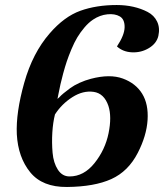

<svg xmlns="http://www.w3.org/2000/svg" viewBox="-20 -726 654 765"><path d="M611 -583Q604 -553 573.5 -534.5Q543 -516 506.5 -517.5Q470 -519 446 -541Q476 -586 476.5 -617.5Q477 -649 457.5 -660.5Q438 -672 408 -669Q378 -666 351 -648Q333 -636 316.5 -616.5Q300 -597 288 -577Q276 -557 264.5 -529.5Q253 -502 246 -481Q239 -460 231.5 -432.5Q224 -405 221 -390.5Q218 -376 213.5 -354.5Q209 -333 209 -332L216 -338Q222 -345 233.5 -354.5Q245 -364 260 -375Q275 -386 297 -396Q319 -406 342 -412Q418 -432 469.5 -413Q521 -394 546.5 -352.5Q572 -311 568 -248Q564 -185 529 -117Q491 -43 423.5 -12.5Q356 18 247 19Q149 20 100.5 -39.5Q52 -99 47 -191Q43 -277 76.5 -396Q110 -515 178 -593Q236 -660 300 -683Q364 -706 445 -706Q480 -706 511 -699Q542 -692 568 -678.5Q594 -665 606 -640Q618 -615 611 -583ZM412 -304Q395 -354 353 -360Q311 -366 268.5 -339Q226 -312 199 -270Q191 -238 188.5 -198Q186 -158 189.5 -117.5Q193 -77 210.5 -50Q228 -23 257 -23Q314 -23 356.5 -76Q399 -129 412.5 -195Q426 -261 412 -304Z"/></svg>

Font: GFS Artemisia
Style: Bold Italic
Weight: 700
Italic angle: -12°
Designer: Designed by Takis Katsoulidis and George D. Matthiopoulos.
Foundry: Designed by Takis Katsoulidis and George D. Matthiopoulos.
Version: Version 1.0